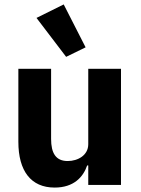

<svg xmlns="http://www.w3.org/2000/svg" viewBox="-20 -836 636 868"><path d="M279 -579 367 -622 268 -816 145 -755ZM379 0H527V-525H379V-184C379 -134 332 -108 286 -108C232 -108 211 -144 211 -208V-525H63V-195C63 -63 120 12 227 12C313 12 356 -35 374 -88H379Z"/></svg>

Font: IBM Plex Thai Looped
Style: Bold
Weight: 700
Designer: Mike Abbink, Paul van der Laan, Pieter van Rosmalen, Ben Mitchell, Mark Frömberg
Foundry: Bold Monday
Version: Version 1.0